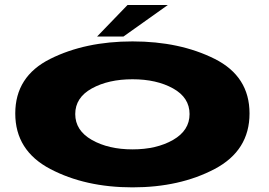

<svg xmlns="http://www.w3.org/2000/svg" viewBox="-20 -762 1102 786"><path d="M522.5 5Q329 5 185.8 -70.2Q42.5 -145.5 42.5 -297.5Q42.5 -449.5 185.8 -521Q329 -592.5 522.5 -592.5Q716 -592.5 858.8 -521Q1001.5 -449.5 1001.5 -297.5Q1001.5 -145.5 858.8 -70.2Q716 5 522.5 5ZM522.5 -150.5Q621 -150.5 688.5 -189.2Q756 -228 756 -295Q756 -362.5 688.5 -400Q621 -437.5 522.5 -437.5Q424 -437.5 356 -400Q288 -362.5 288 -295Q288 -228 356 -189.2Q424 -150.5 522.5 -150.5ZM377.5 -612.5 502 -741.5H667L485.5 -612.5Z"/></svg>

Font: Anybody UltraExpanded ExtraBold
Style: Regular
Weight: 800
Width: 9
Designer: Tyler Finck
Foundry: Etcetera Type Company
Version: Version 1.010; ttfautohint (v1.8.3) -l 8 -r 50 -G 200 -x 14 